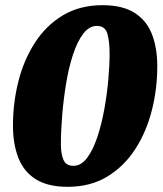

<svg xmlns="http://www.w3.org/2000/svg" viewBox="-20 -700 628 741"><path d="M241 21Q165 21 118.5 -8Q72 -37 51 -90.5Q30 -144 30 -215Q30 -303 51 -386Q72 -469 115 -535.5Q158 -602 223 -641Q288 -680 376 -680Q452 -680 498.5 -651Q545 -622 566 -569Q587 -516 587 -444Q587 -357 566 -274Q545 -191 502 -124.5Q459 -58 394 -18.5Q329 21 241 21ZM263 -60Q293 -60 316 -90.5Q339 -121 355.5 -170.5Q372 -220 382.5 -278Q393 -336 398 -392.5Q403 -449 403 -493Q403 -539 394.5 -569.5Q386 -600 354 -600Q324 -600 301 -569.5Q278 -539 261.5 -488.5Q245 -438 235 -377Q225 -316 220 -255Q215 -194 215 -143Q215 -106 225 -83Q235 -60 263 -60Z"/></svg>

Font: Sansita Swashed ExtraBold
Style: Regular
Weight: 800
Designer: Pablo Cosgaya
Foundry: Omnibus-Type
Version: Version 1.003; ttfautohint (v1.8.3)